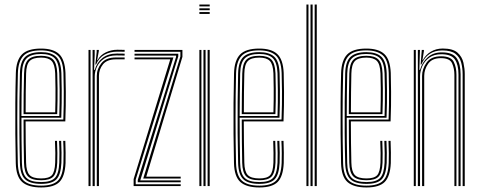

<svg xmlns="http://www.w3.org/2000/svg" viewBox="-20 -820 2122 846"><path d="M161.5 6Q104.5 6 77.8 -18Q51 -42 49.5 -101.2Q48 -161.8 47.5 -229.8Q47 -297.8 47.5 -366.4Q48 -435 49.8 -497.5Q51.2 -554 76.5 -580Q101.8 -606 161 -606Q214.2 -606 240.1 -582Q266 -558 268.5 -498.8Q269.5 -472.5 270 -414.9Q270.5 -357.2 267.8 -285.2H92.8Q92.8 -234.5 93.4 -191.2Q94 -148 95 -103.8Q95.8 -64.5 110 -49.1Q124.2 -33.8 161.5 -33.8Q195.5 -33.8 208.5 -47.9Q221.5 -62 223.2 -103.5Q224 -120.8 223.8 -145.9Q223.5 -171 222.2 -199.2H231.2Q232.5 -170 232.8 -145.6Q233 -121.2 232.2 -103Q230.2 -58 214.9 -41.9Q199.5 -25.8 161.5 -25.8Q120 -25.8 103.4 -42.9Q86.8 -60 85.8 -103Q84.8 -141.8 84.2 -193.8Q83.8 -245.8 83.8 -293.2H259Q261.5 -363 261 -417.9Q260.5 -472.8 259.5 -498.8Q257.2 -556.2 232.2 -577.1Q207.2 -598 161 -598Q105.2 -598 82.8 -573.5Q60.2 -549 58.8 -497Q56.2 -403 56.2 -298.2Q56.2 -193.5 58.5 -101.8Q60 -46.2 84.2 -24.1Q108.5 -2 161.5 -2Q213 -2 235 -24Q257 -46 259.5 -101.8Q260.2 -118.5 260.1 -144.8Q260 -171 258.5 -199.2H267.8Q268.8 -173.8 269.1 -147.5Q269.5 -121.2 268.8 -101.2Q266 -42.5 241.9 -18.2Q217.8 6 161.5 6ZM161.5 -9.8Q111.5 -9.8 90.2 -30.5Q69 -51.2 67.8 -102Q66 -165.5 65.5 -234.9Q65 -304.2 65.6 -371.6Q66.2 -439 67.8 -496.2Q69 -548.5 91.1 -569.4Q113.2 -590.2 161 -590.2Q204.8 -590.2 226.5 -570.4Q248.2 -550.5 250.5 -497.8Q251.2 -477 251.9 -424Q252.5 -371 250 -301.2H74.5Q74.5 -244 75 -199.4Q75.5 -154.8 76.5 -102.8Q77.2 -56.2 95.8 -37Q114.2 -17.8 161.5 -17.8Q204.5 -17.8 221.8 -36Q239 -54.2 241.2 -102.5Q242 -120 241.9 -145.1Q241.8 -170.2 240.2 -199.2H249.5Q252.2 -143.8 250.5 -102.2Q248 -49.8 228.5 -29.8Q209 -9.8 161.5 -9.8ZM74.5 -309H241.2Q243.2 -370 242.8 -423Q242.2 -476 241.2 -497.2Q239.2 -545 220.6 -563.6Q202 -582.2 161 -582.2Q117.5 -582.2 97.8 -563.4Q78 -544.5 76.8 -496Q75.8 -459.8 75.2 -410.1Q74.8 -360.5 74.5 -309ZM83.8 -317Q83.8 -358.8 84.2 -403.1Q84.8 -447.5 86 -495.8Q87 -539.5 104 -556.9Q121 -574.2 161 -574.2Q197.8 -574.2 214.1 -557.6Q230.5 -541 232.2 -497Q233 -477.8 233.6 -429.9Q234.2 -382 232 -317ZM93 -325H223.2Q225 -383 224.5 -430.6Q224 -478.2 223.2 -496.8Q221.5 -537 207.2 -551.6Q193 -566.2 161 -566.2Q125 -566.2 110.4 -550.8Q95.8 -535.2 95 -495.5Q94 -455 93.5 -414.5Q93 -374 93 -325Z M400.2 -535.8 406 -590.8V-600H415.5V-595.5L408.2 -555H410Q421.8 -577.5 446 -589.1Q470.2 -600.8 497.2 -600.8Q510 -600.8 529.2 -600.2V-592Q512 -592.5 497.8 -592.5Q465.2 -592.5 440.5 -579Q415.8 -565.5 403.2 -535.8ZM388 0V-600H397.2V-577.8L394.5 -512.2H397.5Q407.2 -545.5 432 -564.8Q456.8 -584 494.5 -584Q503.5 -584 512.9 -583.9Q522.2 -583.8 529.2 -583.5V-575.2Q522 -575.5 512.4 -575.6Q502.8 -575.8 493.5 -575.8Q459.8 -575.8 438.6 -561.6Q417.5 -547.5 407.5 -526.4Q397.5 -505.2 397.5 -484.5V0ZM370 0V-600H379V0ZM406.5 0V-485.2Q406.5 -516.2 426.8 -541.5Q447 -566.8 490.8 -566.8H529.2V-558.5H490.8Q451.5 -558.5 433.8 -536.5Q416 -514.5 416 -485.5V0Z M611 -33.2 774.8 -571V-591.8H572.8V-600H783.8V-569.5L624.5 -41.5H776.2V-33.2ZM587 -16.8V-26.8L755.8 -569.5V-575H572.8V-583.2H765.5V-571.5L598 -25H776.2V-16.8ZM568.8 0V-30.8L730.2 -558.5H572.8V-566.8H744L578 -28.8V-8.2H776.2V0Z M858.5 -791.8V-800H904V-791.8ZM858.5 -775V-783.2H904V-775ZM858.5 -758.5V-766.8H904V-758.5ZM894.8 0V-600H904V0ZM858.5 0V-600H867.5V0ZM876.5 0V-600H885.8V0Z M1123 6Q1066 6 1039.2 -18Q1012.5 -42 1011 -101.2Q1009.5 -161.8 1009 -229.8Q1008.5 -297.8 1009 -366.4Q1009.5 -435 1011.2 -497.5Q1012.8 -554 1038 -580Q1063.2 -606 1122.5 -606Q1175.8 -606 1201.6 -582Q1227.5 -558 1230 -498.8Q1231 -472.5 1231.5 -414.9Q1232 -357.2 1229.2 -285.2H1054.2Q1054.2 -234.5 1054.9 -191.2Q1055.5 -148 1056.5 -103.8Q1057.2 -64.5 1071.5 -49.1Q1085.8 -33.8 1123 -33.8Q1157 -33.8 1170 -47.9Q1183 -62 1184.8 -103.5Q1185.5 -120.8 1185.2 -145.9Q1185 -171 1183.8 -199.2H1192.8Q1194 -170 1194.2 -145.6Q1194.5 -121.2 1193.8 -103Q1191.8 -58 1176.4 -41.9Q1161 -25.8 1123 -25.8Q1081.5 -25.8 1064.9 -42.9Q1048.2 -60 1047.2 -103Q1046.2 -141.8 1045.8 -193.8Q1045.2 -245.8 1045.2 -293.2H1220.5Q1223 -363 1222.5 -417.9Q1222 -472.8 1221 -498.8Q1218.8 -556.2 1193.8 -577.1Q1168.8 -598 1122.5 -598Q1066.8 -598 1044.2 -573.5Q1021.8 -549 1020.2 -497Q1017.8 -403 1017.8 -298.2Q1017.8 -193.5 1020 -101.8Q1021.5 -46.2 1045.8 -24.1Q1070 -2 1123 -2Q1174.5 -2 1196.5 -24Q1218.5 -46 1221 -101.8Q1221.8 -118.5 1221.6 -144.8Q1221.5 -171 1220 -199.2H1229.2Q1230.2 -173.8 1230.6 -147.5Q1231 -121.2 1230.2 -101.2Q1227.5 -42.5 1203.4 -18.2Q1179.2 6 1123 6ZM1123 -9.8Q1073 -9.8 1051.8 -30.5Q1030.5 -51.2 1029.2 -102Q1027.5 -165.5 1027 -234.9Q1026.5 -304.2 1027.1 -371.6Q1027.8 -439 1029.2 -496.2Q1030.5 -548.5 1052.6 -569.4Q1074.8 -590.2 1122.5 -590.2Q1166.2 -590.2 1188 -570.4Q1209.8 -550.5 1212 -497.8Q1212.8 -477 1213.4 -424Q1214 -371 1211.5 -301.2H1036Q1036 -244 1036.5 -199.4Q1037 -154.8 1038 -102.8Q1038.8 -56.2 1057.2 -37Q1075.8 -17.8 1123 -17.8Q1166 -17.8 1183.2 -36Q1200.5 -54.2 1202.8 -102.5Q1203.5 -120 1203.4 -145.1Q1203.2 -170.2 1201.8 -199.2H1211Q1213.8 -143.8 1212 -102.2Q1209.5 -49.8 1190 -29.8Q1170.5 -9.8 1123 -9.8ZM1036 -309H1202.8Q1204.8 -370 1204.2 -423Q1203.8 -476 1202.8 -497.2Q1200.8 -545 1182.1 -563.6Q1163.5 -582.2 1122.5 -582.2Q1079 -582.2 1059.2 -563.4Q1039.5 -544.5 1038.2 -496Q1037.2 -459.8 1036.8 -410.1Q1036.2 -360.5 1036 -309ZM1045.2 -317Q1045.2 -358.8 1045.8 -403.1Q1046.2 -447.5 1047.5 -495.8Q1048.5 -539.5 1065.5 -556.9Q1082.5 -574.2 1122.5 -574.2Q1159.2 -574.2 1175.6 -557.6Q1192 -541 1193.8 -497Q1194.5 -477.8 1195.1 -429.9Q1195.8 -382 1193.5 -317ZM1054.5 -325H1184.8Q1186.5 -383 1186 -430.6Q1185.5 -478.2 1184.8 -496.8Q1183 -537 1168.8 -551.6Q1154.5 -566.2 1122.5 -566.2Q1086.5 -566.2 1071.9 -550.8Q1057.2 -535.2 1056.5 -495.5Q1055.5 -455 1055 -414.5Q1054.5 -374 1054.5 -325Z M1366.5 0V-800H1375.8V0ZM1330.2 0V-800H1339.2V0ZM1348.2 0V-800H1357.5V0Z M1594.8 6Q1537.8 6 1511 -18Q1484.2 -42 1482.8 -101.2Q1481.2 -161.8 1480.8 -229.8Q1480.2 -297.8 1480.8 -366.4Q1481.2 -435 1483 -497.5Q1484.5 -554 1509.8 -580Q1535 -606 1594.2 -606Q1647.5 -606 1673.4 -582Q1699.2 -558 1701.8 -498.8Q1702.8 -472.5 1703.2 -414.9Q1703.8 -357.2 1701 -285.2H1526Q1526 -234.5 1526.6 -191.2Q1527.2 -148 1528.2 -103.8Q1529 -64.5 1543.2 -49.1Q1557.5 -33.8 1594.8 -33.8Q1628.8 -33.8 1641.8 -47.9Q1654.8 -62 1656.5 -103.5Q1657.2 -120.8 1657 -145.9Q1656.8 -171 1655.5 -199.2H1664.5Q1665.8 -170 1666 -145.6Q1666.2 -121.2 1665.5 -103Q1663.5 -58 1648.1 -41.9Q1632.8 -25.8 1594.8 -25.8Q1553.2 -25.8 1536.6 -42.9Q1520 -60 1519 -103Q1518 -141.8 1517.5 -193.8Q1517 -245.8 1517 -293.2H1692.2Q1694.8 -363 1694.2 -417.9Q1693.8 -472.8 1692.8 -498.8Q1690.5 -556.2 1665.5 -577.1Q1640.5 -598 1594.2 -598Q1538.5 -598 1516 -573.5Q1493.5 -549 1492 -497Q1489.5 -403 1489.5 -298.2Q1489.5 -193.5 1491.8 -101.8Q1493.2 -46.2 1517.5 -24.1Q1541.8 -2 1594.8 -2Q1646.2 -2 1668.2 -24Q1690.2 -46 1692.8 -101.8Q1693.5 -118.5 1693.4 -144.8Q1693.2 -171 1691.8 -199.2H1701Q1702 -173.8 1702.4 -147.5Q1702.8 -121.2 1702 -101.2Q1699.2 -42.5 1675.1 -18.2Q1651 6 1594.8 6ZM1594.8 -9.8Q1544.8 -9.8 1523.5 -30.5Q1502.2 -51.2 1501 -102Q1499.2 -165.5 1498.8 -234.9Q1498.2 -304.2 1498.9 -371.6Q1499.5 -439 1501 -496.2Q1502.2 -548.5 1524.4 -569.4Q1546.5 -590.2 1594.2 -590.2Q1638 -590.2 1659.8 -570.4Q1681.5 -550.5 1683.8 -497.8Q1684.5 -477 1685.1 -424Q1685.8 -371 1683.2 -301.2H1507.8Q1507.8 -244 1508.2 -199.4Q1508.8 -154.8 1509.8 -102.8Q1510.5 -56.2 1529 -37Q1547.5 -17.8 1594.8 -17.8Q1637.8 -17.8 1655 -36Q1672.2 -54.2 1674.5 -102.5Q1675.2 -120 1675.1 -145.1Q1675 -170.2 1673.5 -199.2H1682.8Q1685.5 -143.8 1683.8 -102.2Q1681.2 -49.8 1661.8 -29.8Q1642.2 -9.8 1594.8 -9.8ZM1507.8 -309H1674.5Q1676.5 -370 1676 -423Q1675.5 -476 1674.5 -497.2Q1672.5 -545 1653.9 -563.6Q1635.2 -582.2 1594.2 -582.2Q1550.8 -582.2 1531 -563.4Q1511.2 -544.5 1510 -496Q1509 -459.8 1508.5 -410.1Q1508 -360.5 1507.8 -309ZM1517 -317Q1517 -358.8 1517.5 -403.1Q1518 -447.5 1519.2 -495.8Q1520.2 -539.5 1537.2 -556.9Q1554.2 -574.2 1594.2 -574.2Q1631 -574.2 1647.4 -557.6Q1663.8 -541 1665.5 -497Q1666.2 -477.8 1666.9 -429.9Q1667.5 -382 1665.2 -317ZM1526.2 -325H1656.5Q1658.2 -383 1657.8 -430.6Q1657.2 -478.2 1656.5 -496.8Q1654.8 -537 1640.5 -551.6Q1626.2 -566.2 1594.2 -566.2Q1558.2 -566.2 1543.6 -550.8Q1529 -535.2 1528.2 -495.5Q1527.2 -455 1526.8 -414.5Q1526.2 -374 1526.2 -325Z M2018.5 0V-492.8Q2018.5 -519.8 2012.2 -543.8Q2006 -567.8 1986.9 -582.8Q1967.8 -597.8 1929 -597.8Q1862.8 -597.8 1836.5 -535.8H1833.5L1838.5 -600H1847.8V-595L1841.5 -555H1843.2Q1855.5 -578.5 1878.6 -592.4Q1901.8 -606.2 1931 -606.2Q1975.5 -606.2 1995.9 -588Q2016.2 -569.8 2022 -543.6Q2027.8 -517.5 2027.8 -494V0ZM1803.2 0V-600H1812.2V0ZM1821.2 0V-600H1830.5L1827.8 -512.2H1830.8Q1840 -545.8 1864.8 -567.6Q1889.5 -589.5 1927.2 -589.2Q1974.8 -589.2 1992.1 -563.9Q2009.5 -538.5 2009.5 -492.5V0H2000.2V-491.8Q2000.2 -534.2 1984.6 -557.6Q1969 -581 1924.8 -581Q1892.2 -581 1871.4 -565.8Q1850.5 -550.5 1840.6 -528.1Q1830.8 -505.8 1830.8 -484.5V0ZM1839.8 0V-485.2Q1839.8 -516 1859.5 -544Q1879.2 -572 1923.5 -572Q1966.8 -572 1979 -547.9Q1991.2 -523.8 1991.2 -490.5V0H1982.2V-490Q1982.2 -518.2 1972.1 -541Q1962 -563.8 1922.5 -563.8Q1883.8 -563.8 1866.5 -539Q1849.2 -514.2 1849.2 -485.5V0Z"/></svg>

Font: Big Shoulders Inline Display Light
Style: Regular
Weight: 300
Designer: Patric King
Foundry: XO Type Co
Version: Version 1.000